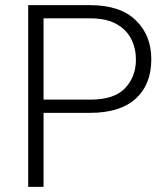

<svg xmlns="http://www.w3.org/2000/svg" viewBox="-20 -731 656 751"><path d="M332.5 -289.6H150.4V0H90.3V-710.9H332.5Q449.7 -710.9 510.7 -652.1Q571.8 -593.3 571.8 -499Q571.8 -400.4 510.7 -345Q449.7 -289.6 332.5 -289.6ZM332.5 -659.2H150.4V-341.3H332.5Q427.7 -341.3 469.7 -386.5Q511.7 -431.6 511.7 -498Q511.7 -541.5 493.4 -578.1Q475.1 -614.7 435.5 -637Q396 -659.2 332.5 -659.2Z"/></svg>

Font: Vazirmatn FD ExtraLight
Style: Regular
Weight: 200
Designer: Saber Rastikerdar
Foundry: Saber Rastikerdar
Version: Version 33.003